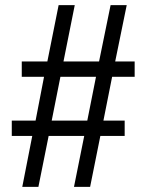

<svg xmlns="http://www.w3.org/2000/svg" viewBox="-20 -718 572 750"><path d="M67 12 106 -187H26V-247H119L152 -418H65V-478H165L209 -698H272L228 -478H367L412 -698H475L430 -478H506V-418H418L384 -247H467V-187H372L332 12H269L309 -187H170L130 12ZM182 -247H321L355 -418H216Z"/></svg>

Font: Archivo SemiCondensed Light
Style: Regular
Weight: 300
Width: 4
Designer: Hector Gatti
Foundry: Omnibus-Type
Version: Version 2.001